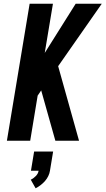

<svg xmlns="http://www.w3.org/2000/svg" viewBox="-20 -755 566 1030"><path d="M17 0 139 -735H264L220 -471L386 -735H526L292 -400L404 0H277L201 -270L182 -242L142 0ZM171 255 145 209Q160 202 172.5 189Q185 176 187 161H146L163 58H265L248 161Q246 175 239 189.5Q232 204 221.5 216Q211 228 198 238Q185 248 171 255Z"/></svg>

Font: Iosevka SS04 Extrabold Oblique
Style: Regular
Weight: 800
Italic angle: -9°
Monospace: yes
Designer: Belleve Invis
Foundry: Belleve Invis
Version: Version 19.0.0; ttfautohint (v1.8.4)